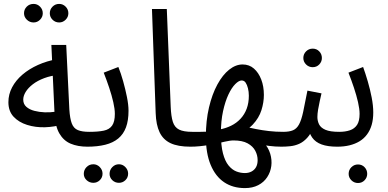

<svg xmlns="http://www.w3.org/2000/svg" viewBox="-20 -746 1984 983"><path d="M283 -631Q263 -631 249 -645Q235 -659 235 -678Q235 -698 249 -712Q263 -726 283 -726Q302 -726 316 -712Q330 -698 330 -678Q330 -659 316 -645Q302 -631 283 -631ZM152 -631Q132 -631 117.5 -645Q103 -659 103 -678Q103 -698 117 -712Q131 -726 152 -726Q171 -726 185 -712Q199 -698 199 -678Q199 -659 185 -645Q171 -631 152 -631Z M428 5Q378 5 341.5 -10.5Q305 -26 283.5 -63.5Q262 -101 259 -168L243 -516H319L335 -186Q338 -139 347.5 -114Q357 -89 378.5 -80Q400 -71 437 -71Q458 -71 467.5 -61.5Q477 -52 477 -35Q477 -19 466 -7Q455 5 428 5ZM304 -110Q259 -96 210.5 -94.5Q162 -93 119 -106.5Q76 -120 49.5 -148.5Q23 -177 23 -223Q23 -263 42 -299Q61 -335 95 -364Q129 -393 174.5 -413.5Q220 -434 272 -443L286 -363Q241 -359 206.5 -346Q172 -333 148 -314.5Q124 -296 111.5 -275.5Q99 -255 99 -236Q99 -213 115 -199Q131 -185 156 -178.5Q181 -172 208.5 -171Q236 -170 259.5 -173.5Q283 -177 296 -182Z M589 190Q569 190 555 176.5Q541 163 541 144Q541 124 555 109.5Q569 95 589 95Q608 95 622 109.5Q636 124 636 143Q636 163 622 176.5Q608 190 589 190ZM458 190Q438 190 423.5 176.5Q409 163 409 144Q409 124 423 109.5Q437 95 458 95Q477 95 491 109.5Q505 124 505 143Q505 163 491 176.5Q477 190 458 190Z M427 5 437 -71Q482 -71 511 -77Q540 -83 554 -103Q568 -123 568 -163Q568 -188 560 -223Q552 -258 539 -297Q526 -336 511 -374L586 -403Q599 -371 610.5 -330Q622 -289 630 -249Q638 -209 638 -179Q638 -129 625 -94Q612 -59 585.5 -37Q559 -15 519 -5Q479 5 427 5Z M955 5Q891 5 853 -13Q815 -31 797 -69Q779 -107 777 -167L758 -700H834L854 -199Q856 -150 865 -122Q874 -94 897 -82.5Q920 -71 965 -71Q986 -71 995.5 -61.5Q1005 -52 1005 -35Q1005 -19 993.5 -7Q982 5 955 5Z M1234 217Q1172 217 1127.5 187Q1083 157 1058.5 98Q1034 39 1034 -46Q1034 -128 1050 -196Q1066 -264 1093 -313.5Q1120 -363 1153.5 -389.5Q1187 -416 1222 -416Q1256 -416 1280 -395Q1304 -374 1317.5 -339Q1331 -304 1331 -260Q1331 -222 1318.5 -182Q1306 -142 1274 -108Q1242 -74 1181 -55L1225 -100Q1257 -92 1289.5 -85.5Q1322 -79 1357 -75Q1392 -71 1430 -71Q1451 -71 1460.5 -61.5Q1470 -52 1470 -35Q1470 -19 1459 -7Q1448 5 1421 5Q1389 5 1358 1Q1327 -3 1298 -9Q1269 -15 1241 -21L1328 -19Q1354 9 1363.5 41Q1373 73 1369 104Q1365 135 1348 161Q1331 187 1302 202Q1273 217 1234 217ZM955 5 964 -71Q985 -71 1006 -71Q1027 -71 1046 -72L1051 -4Q1028 0 1003.5 2.5Q979 5 955 5ZM1234 140Q1253 140 1268 132Q1283 124 1291 109.5Q1299 95 1299 74Q1299 49 1287 26Q1275 3 1248 -12Q1221 -27 1175 -27Q1165 -27 1153.5 -25Q1142 -23 1130 -20.5Q1118 -18 1106 -15L1104 -83Q1136 -89 1163.5 -102.5Q1191 -116 1211.5 -138Q1232 -160 1243 -189.5Q1254 -219 1254 -256Q1254 -276 1249.5 -294Q1245 -312 1237.5 -323Q1230 -334 1217 -334Q1203 -334 1184.5 -315.5Q1166 -297 1149.5 -262Q1133 -227 1122 -177Q1111 -127 1111 -64Q1111 -1 1121.5 39Q1132 79 1150 101Q1168 123 1189.5 131.5Q1211 140 1234 140Z M1581 -402Q1561 -402 1547 -416Q1533 -430 1533 -449Q1533 -469 1547 -483Q1561 -497 1581 -497Q1601 -497 1614.5 -483Q1628 -469 1628 -449Q1628 -430 1614.5 -416Q1601 -402 1581 -402Z M1420 5 1430 -71Q1461 -71 1480 -79Q1499 -87 1511 -109Q1523 -131 1532 -172.5Q1541 -214 1554 -282L1626 -268Q1622 -250 1617 -228Q1612 -206 1608.5 -184.5Q1605 -163 1605 -147Q1605 -127 1613.5 -109.5Q1622 -92 1646 -81.5Q1670 -71 1717 -71Q1738 -71 1747.5 -61.5Q1757 -52 1757 -35Q1757 -19 1745.5 -7Q1734 5 1707 5Q1658 5 1626.5 -6.5Q1595 -18 1578.5 -41.5Q1562 -65 1556 -99L1586 -97Q1572 -61 1552.5 -40Q1533 -19 1511.5 -9.5Q1490 0 1466.5 2.5Q1443 5 1420 5Z M1813 191Q1793 191 1779 177Q1765 163 1765 144Q1765 124 1779 110Q1793 96 1813 96Q1833 96 1846.5 110Q1860 124 1860 144Q1860 163 1846.5 177Q1833 191 1813 191Z M1707 5 1717 -71Q1748 -71 1771.5 -79Q1795 -87 1808 -106.5Q1821 -126 1821 -163Q1821 -188 1813 -223Q1805 -258 1792 -297Q1779 -336 1764 -374L1839 -403Q1851 -370 1863 -329Q1875 -288 1883 -246.5Q1891 -205 1891 -170Q1891 -135 1883 -107Q1875 -79 1859 -57.5Q1843 -36 1820.5 -22.5Q1798 -9 1769.5 -2Q1741 5 1707 5Z"/></svg>

Font: Noto Sans Arabic Condensed
Style: Regular
Weight: 400
Width: 3
Designer: Monotype Design Team, Nadine Chahine, Nizar Qandah and Khaled Hosny
Foundry: Monotype Imaging Inc.
Version: Version 2.012